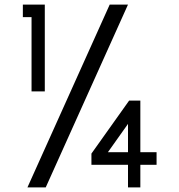

<svg xmlns="http://www.w3.org/2000/svg" viewBox="-20 -820 785 840"><path d="M540 -99V0H594V-99H665V-154H594V-380H545L380 -148V-99ZM452 -154 540 -278V-154ZM460 -800 100 0H180L540 -800ZM176 -800H80V-745H118V-420H176Z"/></svg>

Font: Gauge
Style: Regular
Weight: 400
Designer: Daniel Pimley
Foundry: Daniel Pimley
Version: Version 1.004;PS 001.001;hotconv 1.0.56